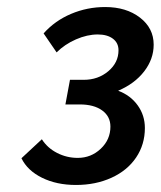

<svg xmlns="http://www.w3.org/2000/svg" viewBox="-20 -725 457 546"><path d="M41 -275 99 -329Q115 -304 142.5 -290Q170 -276 201 -276Q239 -276 266.5 -302Q294 -328 294 -365Q294 -394 270.5 -411Q247 -428 207 -428H166L179 -498H218Q259 -498 288 -522.5Q317 -547 317 -582Q317 -603 301 -615Q285 -627 258 -627Q228 -627 196 -613Q164 -599 141 -576L104 -630Q136 -666 182 -685.5Q228 -705 279 -705Q339 -705 378 -675Q417 -645 417 -598Q417 -557 390 -522Q363 -487 316 -467Q351 -454 371.5 -425.5Q392 -397 392 -361Q392 -314 367 -277Q342 -240 297 -219.5Q252 -199 196 -199Q141 -199 99.5 -219.5Q58 -240 41 -275Z"/></svg>

Font: Sarabun Medium
Style: Italic
Weight: 500
Italic angle: -10°
Designer: Suppakit Chalermlarp | Katatrad Co.,Ltd.
Foundry: Cadson Demak Co.,Ltd.
Version: Version 1.000; ttfautohint (v1.6)